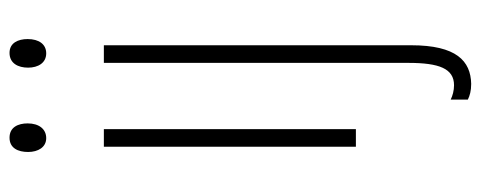

<svg xmlns="http://www.w3.org/2000/svg" viewBox="-323 -444 1009 403"><g transform="rotate(-90 181.5 -242.5)"><path d="M94 -727C72 -727 64 -709 64 -688C64 -667 74 -650 93 -650C112 -650 124 -665 124 -689C124 -709 116 -727 94 -727ZM241 -688C241 -667 251 -650 271 -650C290 -650 301 -665 301 -689C301 -709 293 -727 272 -727C250 -727 241 -709 241 -688ZM112 -529H75V0H112ZM207 242C255 241 288 211 288 116V-529H251V110C251 175 239 206 204 206C193 206 182 203 174 199V235C182 239 192 242 207 242Z"/></g></svg>

Font: Noto Sans Sinhala ExtraCondensed ExtraLight
Style: Regular
Weight: 200
Width: 2
Designer: Jelle Bosma - Monotype Design Team
Foundry: Monotype Imaging Inc.
Version: Version 2.006